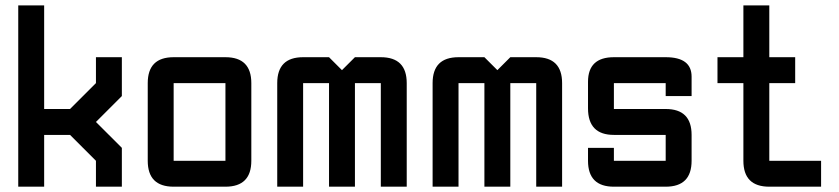

<svg xmlns="http://www.w3.org/2000/svg" viewBox="-20 -704 3165 724"><path d="M48.8 -683.6H146.5V-293H244.1L341.8 -390.6V-488.3H439.5V-341.8L341.8 -244.1L439.5 -146.5V0H341.8V-97.7L244.1 -195.3H146.5V0H48.8Z M830.1 0H634.8Q537.1 0 537.1 -97.7V-390.6Q537.1 -488.3 634.8 -488.3H830.1Q927.7 -488.3 927.7 -390.6V-97.7Q927.7 0 830.1 0ZM830.1 -97.7V-390.6H634.8V-97.7Z M1220.7 -390.6H1123V0H1025.4V-390.6Q1025.4 -488.3 1123 -488.3H1220.7L1269.5 -439.5L1318.4 -488.3H1416Q1513.7 -488.3 1513.7 -390.6V0H1416V-390.6H1318.4V0H1220.7Z M1806.6 -390.6H1709V0H1611.3V-390.6Q1611.3 -488.3 1709 -488.3H1806.6L1855.5 -439.5L1904.3 -488.3H2002Q2099.6 -488.3 2099.6 -390.6V0H2002V-390.6H1904.3V0H1806.6Z M2197.3 -146.5H2294.9V-97.7H2490.2V-195.3H2294.9Q2197.3 -195.3 2197.3 -295.4V-395.5Q2197.3 -488.3 2294.9 -488.3H2490.2Q2587.9 -488.3 2587.9 -415V-341.8H2490.2V-390.6H2294.9V-293H2490.2Q2587.9 -293 2587.9 -195.3V-97.7Q2587.9 0 2490.2 0H2294.9Q2197.3 0 2197.3 -97.7Z M2880.9 0Q2783.2 0 2783.2 -97.7V-390.6H2685.5V-488.3H2783.2V-683.6H2880.9V-488.3H2978.5V-390.6H2880.9V-97.7H3076.2V0Z"/></svg>

Font: BabelStone Runic Staveless
Style: Regular
Weight: 400
Designer: Andrew West
Foundry: BabelStone
Version: Version 3.002 March 14, 2022